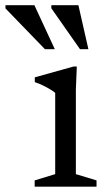

<svg xmlns="http://www.w3.org/2000/svg" viewBox="-100 -700 400 720"><path d="M188 -450.5 184.5 -364V-47L262 -23.5V0H30V-23.5L107 -47V-351.5Q101.5 -357 89 -364.5Q76.5 -372 61.2 -379.5Q46 -387 30.5 -392V-410L175.5 -450.5ZM105.5 -515.5H68.5L-79.5 -668.5V-680.5H29ZM231.5 -515.5H200L92.5 -669V-680.5H194Z"/></svg>

Font: Newsreader 16pt 16pt
Style: Regular
Weight: 400
Version: Version 1.003